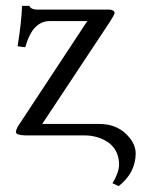

<svg xmlns="http://www.w3.org/2000/svg" viewBox="-20 -462 496 655"><path d="M149.9 -390.1Q91.3 -390.1 66.9 -303.2Q66.4 -301.3 65.9 -300.8L40 -304.2Q53.7 -389.2 55.2 -441.9H80.1Q85.9 -429.7 106 -429.2H354Q370.1 -427.7 371.1 -418Q370.1 -411.1 354 -386.2L124 -39.1H319.8Q384.3 -39.1 422.4 8.3Q442.9 34.2 442.9 62Q441.9 128.4 384.8 172.9L363.8 163.1Q385.3 127.4 386.2 101.1Q386.2 29.3 312.5 6.3Q291 0 271 0H67.9Q34.7 -1 34.2 -11.2Q35.2 -21 42 -32.2L277.8 -390.1Z"/></svg>

Font: Linux Biolinum O
Style: Regular
Weight: 400
Designer: Philipp H. Poll
Foundry: Philipp H. Poll
Version: Version 1.0.4